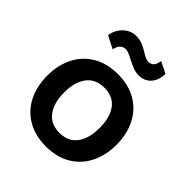

<svg xmlns="http://www.w3.org/2000/svg" viewBox="-195 -817 951 951"><g transform="rotate(45 280.5 -341.0)"><path d="M38 -242Q38 -316 67 -373.5Q96 -431 151 -463Q206 -495 281 -495Q356 -495 410.5 -463Q465 -431 494 -373.5Q523 -316 523 -242Q523 -168 494 -110.5Q465 -53 410.5 -21Q356 11 281 11Q206 11 151 -21Q96 -53 67 -110.5Q38 -168 38 -242ZM405 -242Q405 -316 373.5 -358Q342 -400 281 -400Q220 -400 188 -358Q156 -316 156 -242Q156 -169 188 -126.5Q220 -84 281 -84Q342 -84 373.5 -126.5Q405 -169 405 -242ZM109 -597Q116 -639 145 -666Q174 -693 210 -693Q235 -693 255 -685Q275 -677 299 -662Q328 -644 342 -644Q361 -644 371.5 -655Q382 -666 386 -692L446 -662Q445 -616 421 -589.5Q397 -563 357 -563Q335 -563 316 -570.5Q297 -578 272 -591Q238 -610 222 -610Q184 -610 175 -563Z"/></g></svg>

Font: Niramit SemiBold
Style: Regular
Weight: 600
Designer: Katatrad Aksorn Co.,Ltd.
Foundry: Cadson Demak Co.,Ltd.
Version: Version 1.001; ttfautohint (v1.6)